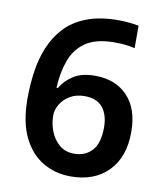

<svg xmlns="http://www.w3.org/2000/svg" viewBox="-83 -792 742 869"><g transform="rotate(10 288.5 -357.0)"><path d="M47 -304Q47 -365 55.5 -426Q64 -487 86 -540.5Q108 -594 146.5 -635.5Q185 -677 245.5 -700.5Q306 -724 392 -724Q413 -724 440 -721.5Q467 -719 485 -715V-612Q445 -622 392 -622Q307 -622 259.5 -589.5Q212 -557 191.5 -500.5Q171 -444 168 -374H174Q195 -410 232.5 -434Q270 -458 332 -458Q425 -458 480.5 -400Q536 -342 536 -235Q536 -120 472.5 -55Q409 10 300 10Q229 10 171.5 -24Q114 -58 80.5 -127.5Q47 -197 47 -304ZM298 -94Q349 -94 380 -128Q411 -162 411 -234Q411 -292 384 -325.5Q357 -359 300 -359Q262 -359 234 -342.5Q206 -326 190.5 -300.5Q175 -275 175 -248Q175 -211 188.5 -176Q202 -141 229.5 -117.5Q257 -94 298 -94Z"/></g></svg>

Font: Noto Sans Cherokee SemiBold
Style: Regular
Weight: 600
Designer: Monotype Design Team
Foundry: Monotype Imaging Inc.
Version: Version 2.001; ttfautohint (v1.8.4.7-5d5b)